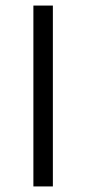

<svg xmlns="http://www.w3.org/2000/svg" viewBox="-20 -670 310 690"><path d="M170 0H100V-650H170Z"/></svg>

Font: Unica One
Style: Regular
Weight: 400
Designer: Eduardo Rodriguez Tunni
Foundry: Eduardo Rodriguez Tunni
Version: Version 1.001